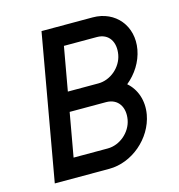

<svg xmlns="http://www.w3.org/2000/svg" viewBox="-93 -683 715 765"><g transform="rotate(-15 264.5 -300.0)"><path d="M171 -260H321C371 -260 395 -220 386 -170C377 -120 330 -80 280 -80H139ZM217 -520H353C403 -520 426 -480 417 -430C408 -380 361 -340 311 -340H185ZM265 0C359 0 448 -76 465 -170C475 -226 457 -276 421 -307C459 -338 487 -381 496 -430C513 -524 451 -600 357 -600H146L40 0Z"/></g></svg>

Font: Gauge
Style: Italic
Weight: 400
Italic angle: -80°
Designer: Daniel Pimley
Foundry: Daniel Pimley
Version: Version 1.000;PS 001.001;hotconv 1.0.56